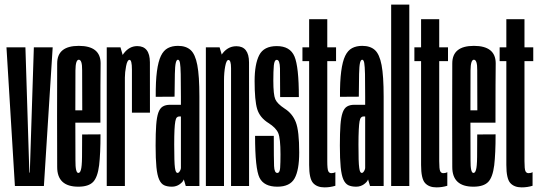

<svg xmlns="http://www.w3.org/2000/svg" viewBox="-20 -805 2334 831"><path d="M44.5 0H170L208 -600H126.5L109 -58H107L90 -600H8Z M319 3V-56.5Q306 -56.5 306.5 -111.5Q306 -165.5 306 -302.5Q306 -455 306.5 -500Q307 -546.5 321 -546.5Q336 -546.5 335.5 -501Q336 -457 336 -327.5H298V-274H414.5Q414.5 -288 414.5 -302Q414.5 -457 415.5 -532Q414.5 -606.5 321 -606.5Q227.5 -606.5 227.5 -530.5Q227 -454.5 227 -302.5Q227 -170.5 227.5 -83Q227 3 319 3ZM319 -56.5V3Q363 3 383 -17.5Q402.5 -38 409 -89.5Q415 -140 415 -223.5L335.5 -223Q335.5 -170 335 -126Q334.5 -83 330 -69.5Q326.5 -56.5 319 -56.5Z M551 -317.5H629Q629 -465.5 628.8 -535.5Q628.5 -605.5 574 -605.5Q540 -605.5 515.8 -574.2Q491.5 -543 491.5 -480L520.5 -469.5Q520.5 -492 525.8 -519Q531 -546 540.5 -546Q551 -546 551 -503.8Q551 -461.5 551 -317.5ZM442 0H520.5V-533.5L501.5 -600H442Z M724 3Q734 3 742.2 0.2Q750.5 -2.5 757.2 -7.2Q764 -12 768.8 -17.2Q773.5 -22.5 775.5 -28.5L784 0H843V-387.5Q843 -476.5 834 -523.5Q825 -570.5 805 -588.5Q785 -606.5 750.5 -606.5Q725 -606.5 706.5 -596.8Q688 -587 676.5 -563.2Q665 -539.5 659.2 -496.2Q653.5 -453 654 -386L735.5 -386.5Q736 -450.5 736.8 -485Q737.5 -519.5 740.8 -533Q744 -546.5 750 -546.5Q756.5 -546.5 759 -532.5Q761.5 -518.5 762.2 -484Q763 -449.5 763 -386.5V-351.5H716Q697 -351.5 684.5 -344Q672 -336.5 665.2 -317.2Q658.5 -298 656 -263.8Q653.5 -229.5 653.5 -175Q653.5 -117 657 -81.8Q660.5 -46.5 668.8 -28Q677 -9.5 690.5 -3.2Q704 3 724 3ZM748.5 -56.5Q744.5 -56.5 741.8 -61.2Q739 -66 737.2 -78.5Q735.5 -91 734.8 -115Q734 -139 734 -179Q734 -218.5 735.2 -243Q736.5 -267.5 738.8 -279.8Q741 -292 745.2 -296.5Q749.5 -301 755.5 -301H763V-78.5Q763 -74.5 760.8 -69.2Q758.5 -64 755.2 -60.2Q752 -56.5 748.5 -56.5Z M871 0H949.5V-535.5L930.5 -600H871ZM980 0H1058V-369.5Q1058 -465 1057.8 -535Q1057.5 -605 1003 -605Q962.5 -605 937.2 -565.2Q912 -525.5 912 -466L949.5 -456Q949.5 -491.5 954.8 -518.5Q960 -545.5 968.5 -545.5Q980 -545.5 980 -510Q980 -474.5 980 -378Z M1180.5 3Q1235 3 1255 -33Q1275 -69 1275 -145Q1275 -238 1260.5 -275.8Q1246 -313.5 1212 -335Q1180 -356 1171.5 -375.5Q1163 -395 1163 -456Q1163 -497.5 1165.2 -521.8Q1167.5 -546 1178 -546Q1191 -546 1191.8 -509Q1192.5 -472 1192.5 -385H1273.5Q1273.5 -516 1254.5 -560.8Q1235.5 -605.5 1178 -605.5Q1122 -605.5 1102 -566.5Q1082 -527.5 1082 -454.5Q1082 -369.5 1093.2 -332.8Q1104.5 -296 1142 -272.5Q1174.5 -252 1184.2 -229.2Q1194 -206.5 1194 -137Q1194 -100 1192.5 -78.2Q1191 -56.5 1180 -56.5Q1167.5 -56.5 1166.2 -86.5Q1165 -116.5 1165 -217H1084Q1084 -74.5 1103.2 -35.8Q1122.5 3 1180.5 3Z M1384.5 6Q1409 6 1431.5 -1V-60Q1424.5 -55.5 1414 -55.5Q1405 -55.5 1400.8 -64.2Q1396.5 -73 1396.5 -107.5V-540.5H1434.5V-600H1396.5V-722H1318V-600H1289V-540.5H1318V-91Q1318 -32 1335 -13Q1352 6 1384.5 6Z M1521.5 3Q1531.5 3 1539.8 0.2Q1548 -2.5 1554.8 -7.2Q1561.5 -12 1566.2 -17.2Q1571 -22.5 1573 -28.5L1581.5 0H1640.5V-387.5Q1640.5 -476.5 1631.5 -523.5Q1622.5 -570.5 1602.5 -588.5Q1582.5 -606.5 1548 -606.5Q1522.5 -606.5 1504 -596.8Q1485.5 -587 1474 -563.2Q1462.5 -539.5 1456.8 -496.2Q1451 -453 1451.5 -386L1533 -386.5Q1533.5 -450.5 1534.2 -485Q1535 -519.5 1538.2 -533Q1541.5 -546.5 1547.5 -546.5Q1554 -546.5 1556.5 -532.5Q1559 -518.5 1559.8 -484Q1560.5 -449.5 1560.5 -386.5V-351.5H1513.5Q1494.5 -351.5 1482 -344Q1469.5 -336.5 1462.8 -317.2Q1456 -298 1453.5 -263.8Q1451 -229.5 1451 -175Q1451 -117 1454.5 -81.8Q1458 -46.5 1466.2 -28Q1474.5 -9.5 1488 -3.2Q1501.5 3 1521.5 3ZM1546 -56.5Q1542 -56.5 1539.2 -61.2Q1536.5 -66 1534.8 -78.5Q1533 -91 1532.2 -115Q1531.5 -139 1531.5 -179Q1531.5 -218.5 1532.8 -243Q1534 -267.5 1536.2 -279.8Q1538.5 -292 1542.8 -296.5Q1547 -301 1553 -301H1560.5V-78.5Q1560.5 -74.5 1558.2 -69.2Q1556 -64 1552.8 -60.2Q1549.5 -56.5 1546 -56.5Z M1673 0H1751.5V-785H1673Z M1869 6Q1893.5 6 1916 -1V-60Q1909 -55.5 1898.5 -55.5Q1889.5 -55.5 1885.2 -64.2Q1881 -73 1881 -107.5V-540.5H1919V-600H1881V-722H1802.5V-600H1773.5V-540.5H1802.5V-91Q1802.5 -32 1819.5 -13Q1836.5 6 1869 6Z M2029 3V-56.5Q2016 -56.5 2016.5 -111.5Q2016 -165.5 2016 -302.5Q2016 -455 2016.5 -500Q2017 -546.5 2031 -546.5Q2046 -546.5 2045.5 -501Q2046 -457 2046 -327.5H2008V-274H2124.5Q2124.5 -288 2124.5 -302Q2124.5 -457 2125.5 -532Q2124.5 -606.5 2031 -606.5Q1937.5 -606.5 1937.5 -530.5Q1937 -454.5 1937 -302.5Q1937 -170.5 1937.5 -83Q1937 3 2029 3ZM2029 -56.5V3Q2073 3 2093 -17.5Q2112.5 -38 2119 -89.5Q2125 -140 2125 -223.5L2045.5 -223Q2045.5 -170 2045 -126Q2044.5 -83 2040 -69.5Q2036.5 -56.5 2029 -56.5Z M2238 6Q2262.5 6 2285 -1V-60Q2278 -55.5 2267.5 -55.5Q2258.5 -55.5 2254.2 -64.2Q2250 -73 2250 -107.5V-540.5H2288V-600H2250V-722H2171.5V-600H2142.5V-540.5H2171.5V-91Q2171.5 -32 2188.5 -13Q2205.5 6 2238 6Z"/></svg>

Font: Anybody UltraCondensed
Style: Regular
Weight: 400
Width: 1
Version: Version 1.113;gftools[0.9.25]